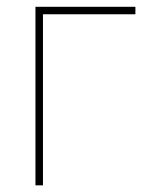

<svg xmlns="http://www.w3.org/2000/svg" viewBox="-20 -556 444 576"><path d="M386.2 -535.6V-513.2H108.9V0H86.4V-535.6Z"/></svg>

Font: Inter 20pt Thin
Style: Regular
Weight: 250
Version: Version 4.001;git-66647c0bb